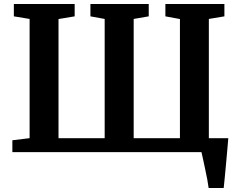

<svg xmlns="http://www.w3.org/2000/svg" viewBox="-20 -763 1195 963"><path d="M42 0V-59.5L128.5 -70V-668L49.5 -681V-743H354.5V-681L273.5 -667.5V-70H505V-668L433.5 -681V-743H726V-681L650.5 -668V-70H882.5V-667.5L809.5 -681V-743H1105.5V-681L1027.5 -668V-70H1125Q1123.5 -50.5 1120.5 -16.5Q1117.5 17.5 1114 56.2Q1110.5 95 1107.2 128.5Q1104 162 1102 180H1026.5Q1024.5 163.5 1019.8 138.2Q1015 113 1009.2 86Q1003.5 59 998.5 35.8Q993.5 12.5 990.5 0Z"/></svg>

Font: Merriweather
Style: Bold
Weight: 700
Designer: Eben Sorkin
Foundry: Eben Sorkin
Version: Version 2.100; ttfautohint (v1.7.19-72a1) -l 8 -r 50 -G 200 